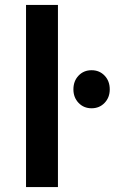

<svg xmlns="http://www.w3.org/2000/svg" viewBox="-20 -762 467 782"><path d="M86 -742H216V0H86ZM427 -398Q427 -365 406 -343Q385 -321 353 -321Q321 -321 300 -343Q279 -365 279 -398Q279 -432 300 -454Q321 -476 353 -476Q385 -476 406 -454Q427 -432 427 -398Z"/></svg>

Font: Montserrat arm2 Medium
Style: Regular
Weight: 500
Designer: Julieta Ulanovsky
Foundry: Julieta Ulanovsky
Version: Version 6.000